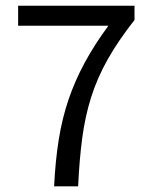

<svg xmlns="http://www.w3.org/2000/svg" viewBox="-20 -658 537 678"><path d="M171.1 0Q175.4 -90.2 187.5 -165.5Q199.6 -240.8 222.4 -307.6Q245.3 -374.4 279.8 -437.9Q314.2 -501.3 362.8 -567.1H44V-637.8H455V-587.4Q397.8 -514.8 360.4 -448.5Q323.1 -382.2 301.7 -314.3Q280.4 -246.3 270.3 -170Q260.2 -93.6 255.9 0Z"/></svg>

Font: Source Sans Variable
Style: Regular
Weight: 200
Designer: Paul D. Hunt
Foundry: Adobe Systems Incorporated
Version: Version 3.006;hotconv 1.0.111;makeotfexe 2.5.65597